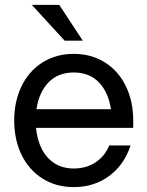

<svg xmlns="http://www.w3.org/2000/svg" viewBox="-20 -752 602 784"><path d="M38 -260Q38 -338 68 -400Q98 -462 153.5 -497Q209 -532 281 -532Q353 -532 408.5 -497Q464 -462 494 -400Q524 -338 524 -260V-230H127Q132 -180 151 -143Q170 -106 203 -85Q236 -64 281 -64Q332 -64 370 -89Q408 -114 426 -158H513Q488 -80 426.5 -34Q365 12 281 12Q209 12 153.5 -23Q98 -58 68 -120Q38 -182 38 -260ZM281 -456Q217 -456 178 -415.5Q139 -375 129 -306H433Q423 -375 384 -415.5Q345 -456 281 -456ZM244 -586 110 -732H222L318 -586Z"/></svg>

Font: Aspekta Variable
Style: Regular
Weight: 400
Designer: Ivo Dolenc
Version: Version 2.100